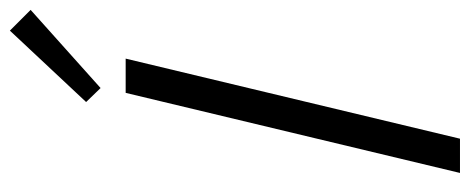

<svg xmlns="http://www.w3.org/2000/svg" viewBox="-308 -666 973 398"><g transform="rotate(-90 179.0 -466.5)"><path d="M20 0 186 -693H257L91 0ZM196 -745 167 -775 315 -933 358 -890Z"/></g></svg>

Font: Ubuntu Sans Condensed
Style: Italic
Weight: 400
Width: 3
Italic angle: -13.5°
Designer: Dalton Maag Ltd
Foundry: Dalton Maag Ltd
Version: Version 1.006; ttfautohint (v1.8.4.7-5d5b)